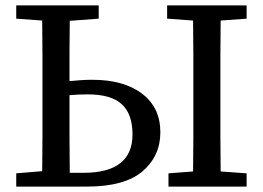

<svg xmlns="http://www.w3.org/2000/svg" viewBox="-20 -690 972 710"><path d="M237 -311Q237 -246 237 -181Q237 -116 238 -51H289Q470 -51 470 -193Q470 -268 430.5 -304.5Q391 -341 305 -341Q267 -341 237 -338ZM40 -621V-670H345V-621L238 -613Q237 -558 237 -502Q237 -446 237 -390Q257 -392 278 -393.5Q299 -395 321 -395Q438 -395 505.5 -343.5Q573 -292 573 -201Q573 -113 507 -56.5Q441 0 301 0H40V-49L136 -57Q137 -120 137 -183.5Q137 -247 137 -311V-359Q137 -422 137 -486Q137 -550 136 -614ZM598 -621V-670H892V-621L796 -614Q795 -551 795 -487.5Q795 -424 795 -359V-311Q795 -247 795 -183.5Q795 -120 796 -56L892 -49V0H603V-49L694 -56Q695 -119 695 -183Q695 -247 695 -311V-359Q695 -422 695 -486Q695 -550 694 -614Z"/></svg>

Font: Source Serif 4 SmText
Style: Regular
Weight: 400
Designer: Frank Grießhammer
Foundry: Adobe
Version: Version 4.005;hotconv 1.1.0;makeotfexe 2.6.0